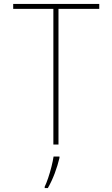

<svg xmlns="http://www.w3.org/2000/svg" viewBox="-20 -734 570 975"><path d="M251 0V-689H47V-714H484V-689H277V0ZM207 214Q215 198 224.5 170Q234 142 241.5 112Q249 82 252 61H282V68Q273 106 258 146Q243 186 223 221H207Z"/></svg>

Font: Noto Sans Mono Condensed Thin
Style: Regular
Weight: 100
Width: 3
Designer: Monotype Design Team
Foundry: Monotype Imaging Inc.
Version: Version 2.014; ttfautohint (v1.8.4.7-5d5b)